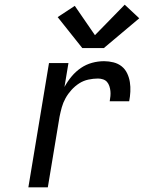

<svg xmlns="http://www.w3.org/2000/svg" viewBox="-20 -799 640 819"><path d="M101 0 189 -530H272L255 -428Q268 -452 285.5 -473Q303 -494 325 -509Q347 -524 372.5 -531Q398 -538 424 -538Q444 -538 464 -533Q484 -528 499 -516Q514 -504 522.5 -486Q531 -468 534 -448.5Q537 -429 536 -408Q535 -387 531 -367H448Q450 -378 451 -389Q452 -400 451 -410.5Q450 -421 446.5 -431.5Q443 -442 436.5 -449.5Q430 -457 419.5 -460.5Q409 -464 398 -464Q378 -464 357 -459.5Q336 -455 318 -443.5Q300 -432 285 -415.5Q270 -399 259.5 -380Q249 -361 243.5 -341Q238 -321 234 -301L184 0ZM331 -594 226 -726 299 -774 385 -649 512 -779 574 -721 423 -594Z"/></svg>

Font: Iosevka Curly Extended Oblique
Style: Regular
Weight: 400
Width: 7
Italic angle: -9°
Monospace: yes
Designer: Belleve Invis
Foundry: Belleve Invis
Version: Version 11.1.0; ttfautohint (v1.8.3)